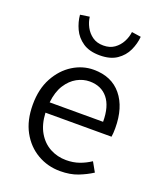

<svg xmlns="http://www.w3.org/2000/svg" viewBox="-137 -815 767 915"><g transform="rotate(20 246.0 -358.0)"><path d="M277 12Q214 12 161.5 -18.5Q109 -49 78 -105.5Q47 -162 47 -242Q47 -321 78 -378Q109 -435 158.5 -466Q208 -497 264 -497Q355 -497 405 -436Q455 -375 455 -270Q455 -244 452 -226H117Q120 -167 143.5 -127Q167 -87 204.5 -67Q242 -47 286 -47Q322 -47 352 -57.5Q382 -68 409 -86L436 -38Q405 -18 366.5 -3Q328 12 277 12ZM265 -438Q232 -438 201 -421Q170 -404 147.5 -369Q125 -334 119 -279H390Q390 -357 357 -397.5Q324 -438 265 -438ZM266 -571Q213 -571 180 -593.5Q147 -616 131 -650.5Q115 -685 112 -721L159 -728Q162 -702 175 -677.5Q188 -653 210.5 -637Q233 -621 266 -621Q299 -621 321.5 -637Q344 -653 357 -677.5Q370 -702 373 -728L420 -721Q417 -685 401 -650.5Q385 -616 352 -593.5Q319 -571 266 -571Z"/></g></svg>

Font: Assistant
Style: Regular
Weight: 400
Designer: Hebrew By Ben Nathan, Latin by Paul Hunt
Version: Version 3.000